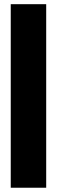

<svg xmlns="http://www.w3.org/2000/svg" viewBox="-20 -879 267 899"><path d="M30.3 0V-859.4H196.3V0Z"/></svg>

Font: Anton SC
Style: Regular
Weight: 400
Designer: Vernon Adams
Foundry: Vernon Adams
Version: Version 2.116; ttfautohint (v1.8.4.7-5d5b)